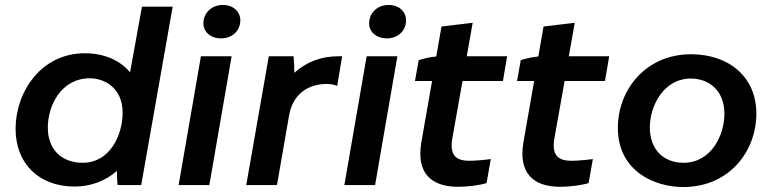

<svg xmlns="http://www.w3.org/2000/svg" viewBox="-20 -747 3116 775"><path d="M455 0H550L677 -720H553L505 -455C465 -503 402 -532 322 -532C148 -532 43 -379 43 -226C43 -88 136 6 281 6C347 6 406 -17 452 -57C452 -34 453 -12 455 0ZM343 -431C393 -431 475 -400 475 -291C475 -207 427 -90 314 -90C227 -90 173 -145 173 -232C173 -320 226 -431 343 -431Z M701 0H825L915 -520H791ZM873 -592C915 -592 950 -621 950 -665C950 -700 922 -727 879 -727C836 -727 801 -696 801 -653C801 -618 830 -592 873 -592Z M974 0H1098L1147 -282C1161 -362 1219 -411 1307 -408C1319 -407 1332 -404 1341 -400L1361 -520H1347C1277 -520 1216 -497 1168 -453C1168 -476 1167 -501 1165 -520H1065Z M1370 0H1494L1584 -520H1460ZM1542 -592C1584 -592 1619 -621 1619 -665C1619 -700 1591 -727 1548 -727C1505 -727 1470 -696 1470 -653C1470 -618 1499 -592 1542 -592Z M1829 7C1866 7 1915 1 1944 -8L1961 -105C1941 -102 1900 -98 1875 -98C1824 -98 1793 -117 1806 -190L1847 -420H2010L2027 -520H1864L1888 -655L1762 -640L1741 -519C1718 -517 1690 -511 1670 -504L1655 -420H1724L1681 -174C1659 -48 1721 7 1829 7Z M2241 7C2278 7 2327 1 2356 -8L2373 -105C2353 -102 2312 -98 2287 -98C2236 -98 2205 -117 2218 -190L2259 -420H2422L2439 -520H2276L2300 -655L2174 -640L2153 -519C2130 -517 2102 -511 2082 -504L2067 -420H2136L2093 -174C2071 -48 2133 7 2241 7Z M2737 8C2924 8 3033 -136 3033 -289C3033 -435 2924 -528 2769 -528C2587 -528 2474 -385 2474 -231C2474 -54 2625 8 2737 8ZM2739 -90C2656 -90 2603 -146 2603 -232C2603 -319 2658 -430 2769 -430C2838 -430 2904 -385 2904 -288C2904 -201 2851 -90 2739 -90Z"/></svg>

Font: Fixel Display 20240404 SemiBold
Style: Italic
Weight: 600
Italic angle: -10°
Designer: AlfaBravo + MacPaw
Foundry: Kyrylo Tkachov, Marchela Mozhyna, Serhii Makarenko, Maria Weinstein, Zakhar Kryvoshyya
Version: Version 1.211;Glyphs 3.2 (3225)